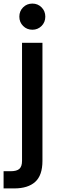

<svg xmlns="http://www.w3.org/2000/svg" viewBox="-48 -790 332 1072"><path d="M133 -624Q102 -624 81 -645Q60 -666 60 -697Q60 -728 81 -749Q102 -770 133 -770Q163 -770 184 -749Q205 -728 205 -697Q205 -666 184 -645Q163 -624 133 -624ZM189 108Q189 189 148.5 225.5Q108 262 31 262H-28V166H11Q46 166 60.5 152.5Q75 139 75 108V-551H189Z"/></svg>

Font: Fz Poppins Med
Style: Regular
Weight: 500
Designer: Ninad Kale (Devanagari), Jonny Pinhorn (Latin)
Foundry: Indian Type Foundry
Version: Vit hóa bi Vntype.Com & FontZin.Com